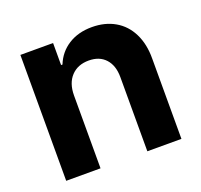

<svg xmlns="http://www.w3.org/2000/svg" viewBox="-99 -649 797 760"><g transform="rotate(-20 299.0 -268.5)"><path d="M201.2 0H56.6V-530.3H194.3V-437.5H200.2Q218.8 -484.4 260.3 -510.7Q301.8 -537.1 359.4 -537.1Q414.6 -537.1 456.1 -513.2Q497.6 -489.3 520 -444.1Q542.5 -398.9 542 -337.9V0H398.4V-312.5Q398.4 -361.3 373 -389.2Q347.7 -417 302.7 -417Q256.3 -417 228.8 -387.7Q201.2 -358.4 201.2 -306.6Z"/></g></svg>

Font: Pretendard
Style: Bold
Weight: 700
Designer: Base glyphs from Inter by Rasmus Andersson; Hangeul glyphs from Noto Sans CJK(Source Han Sans) by Jang Soo-young and Kan
Foundry: Kil Hyung-jin
Version: Version 1.309